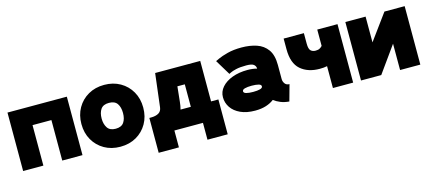

<svg xmlns="http://www.w3.org/2000/svg" viewBox="-52 -995 3623 1611"><g transform="rotate(-15 1759.5 -190.0)"><path d="M34.2 -507.8H549.8V0H374V-351.6H210V0H34.2Z M608.4 -253.9Q608.4 -332 643.1 -392.6Q677.7 -453.1 738.3 -487.8Q798.8 -522.5 877 -522.5Q955.1 -522.5 1015.6 -487.8Q1076.2 -453.1 1110.8 -392.6Q1145.5 -332 1145.5 -253.9Q1145.5 -175.8 1110.8 -115.2Q1076.2 -54.7 1015.6 -20Q955.1 14.6 877 14.6Q798.8 14.6 738.3 -20Q677.7 -54.7 643.1 -115.2Q608.4 -175.8 608.4 -253.9ZM784.2 -253.9Q784.2 -206.5 805.4 -174.1Q826.7 -141.6 877 -141.6Q927.2 -141.6 948.5 -172.6Q969.7 -203.6 969.7 -253.9Q969.7 -304.2 948.5 -335.2Q927.2 -366.2 877 -366.2Q826.7 -366.2 805.4 -335.2Q784.2 -304.2 784.2 -253.9Z M1172.4 146.5V-156.2H1187Q1228 -156.2 1253.2 -170.9Q1278.3 -185.5 1282.2 -219.7L1316.9 -507.8H1708.5V-156.2H1772V146.5H1596.2V0H1348.1V146.5ZM1454.6 -219.7Q1451.2 -185.1 1443.4 -156.2H1532.7V-351.6H1468.3Z M2047.9 14.6Q1973.1 14.6 1920.7 -9.5Q1868.2 -33.7 1840.8 -74.2Q1813.5 -114.7 1813.5 -163.6Q1813.5 -212.4 1846.9 -250.5Q1880.4 -288.6 1938.5 -310.3Q1996.6 -332 2071.3 -332Q2116.2 -332 2153.3 -321.8Q2152.8 -343.8 2136 -357.7Q2119.1 -371.6 2071.3 -371.6Q2016.1 -371.6 1982.2 -363.5Q1948.2 -355.5 1932.6 -347.4Q1917 -339.4 1917 -339.4L1836.9 -471.7Q1836.9 -471.7 1866.5 -485.6Q1896 -499.5 1948.7 -513.4Q2001.5 -527.3 2071.3 -527.3Q2143.6 -527.3 2201.9 -507.8Q2260.3 -488.3 2294.7 -440.2Q2329.1 -392.1 2329.1 -306.6V-184.1Q2329.1 -162.1 2342.3 -144Q2355.5 -126 2381.8 -126L2342.8 14.6Q2300.3 11.2 2267.6 -2.4Q2234.9 -16.1 2211.4 -34.2Q2183.1 -11.7 2142.1 1.5Q2101.1 14.6 2047.9 14.6ZM2153.3 -168.5Q2153.3 -183.1 2130.6 -189.2Q2107.9 -195.3 2071.3 -195.3Q2034.7 -195.3 2012 -189.2Q1989.3 -183.1 1989.3 -168.5Q1989.3 -153.8 2012 -147.7Q2034.7 -141.6 2071.3 -141.6Q2107.9 -141.6 2130.6 -147.7Q2153.3 -153.8 2153.3 -168.5Z M2661.1 -184.1Q2558.6 -184.1 2495.8 -238.5Q2433.1 -293 2433.1 -415V-507.8H2608.9V-416.5Q2608.9 -371.1 2624.5 -355.7Q2640.1 -340.3 2667 -340.3Q2689.5 -340.3 2703.4 -348.4Q2717.3 -356.4 2725.1 -366.2V-507.8H2900.9V0H2725.1V-189.9Q2710.9 -187 2694.8 -185.5Q2678.7 -184.1 2661.1 -184.1Z M3308.6 -507.8H3484.4V0H3308.6V-228.5L3145 0H2969.2V-507.8H3145V-284.2Z"/></g></svg>

Font: Giphurs Black
Style: Regular
Weight: 900
Version: Version 0.920; ttfautohint (v1.8.4.7-5d5b)